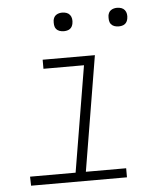

<svg xmlns="http://www.w3.org/2000/svg" viewBox="-51 -755 703 802"><g transform="rotate(-5 300.0 -354.5)"><path d="M449 0H47L46 -38H237L311 -482H141V-520H360L280 -38H449ZM470 -631Q460 -631 451.5 -634Q443 -637 437.5 -644Q432 -651 431 -660.5Q430 -670 431 -680Q432 -686 435 -692Q438 -698 444 -702Q450 -706 456.5 -707.5Q463 -709 469 -709Q479 -709 487.5 -706Q496 -703 501.5 -696Q507 -689 508.5 -679.5Q510 -670 508 -660Q507 -654 504 -648Q501 -642 495.5 -638Q490 -634 483 -632.5Q476 -631 470 -631ZM240 -631Q230 -631 221.5 -634Q213 -637 207.5 -644Q202 -651 201 -660.5Q200 -670 201 -680Q202 -686 205 -692Q208 -698 214 -702Q220 -706 226.5 -707.5Q233 -709 239 -709Q249 -709 257.5 -706Q266 -703 271.5 -696Q277 -689 278.5 -679.5Q280 -670 278 -660Q277 -654 274 -648Q271 -642 265.5 -638Q260 -634 253 -632.5Q246 -631 240 -631Z"/></g></svg>

Font: Iosevka XLt Ex Obl
Style: Regular
Weight: 200
Width: 7
Italic angle: -9°
Monospace: yes
Designer: Belleve Invis
Foundry: Belleve Invis
Version: Version 32.5.0; ttfautohint (v1.8.4)